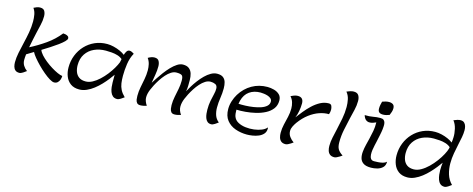

<svg xmlns="http://www.w3.org/2000/svg" viewBox="-36 -1463 5351 2172"><g transform="rotate(15 2639.5 -377.5)"><path d="M605.5 8.8Q585 8.8 551.5 -11.5Q518.1 -31.7 479.2 -64.2Q440.4 -96.7 403.6 -134Q366.7 -171.4 338.4 -206.1Q310.1 -240.7 298.3 -265.1Q273.4 -250 252.9 -237.5Q232.4 -225.1 218.3 -216.3Q213.9 -177.2 213.9 -149.4Q213.9 -113.8 231.4 -85.2Q249 -56.6 277.3 -36.1Q263.7 -25.4 239.5 -9.5Q215.3 6.3 197.3 6.3Q166 6.3 149.2 -9Q132.3 -24.4 126 -48.3Q119.6 -72.3 119.6 -98.6Q119.6 -150.4 131.6 -210Q143.6 -269.5 159.2 -334Q174.8 -398.4 186.8 -464.6Q198.7 -530.8 198.7 -595.2Q198.7 -634.3 191.9 -673.8Q185.1 -713.4 162.1 -746.1Q179.2 -755.4 198 -762.2Q216.8 -769 236.3 -769Q275.9 -769 289.8 -743.2Q303.7 -717.3 303.7 -683.1Q303.7 -631.3 291.5 -581.3Q279.3 -531.2 268.1 -481Q260.3 -444.8 250 -397.7Q239.7 -350.6 231 -302.2Q323.7 -349.6 410.9 -410.6Q498 -471.7 563 -553.7Q575.2 -553.7 591.3 -550Q607.4 -546.4 619.6 -537.6Q631.8 -528.8 631.8 -513.2Q631.8 -498.5 608.6 -475.3Q585.4 -452.1 547.4 -424.3Q509.3 -396.5 463.4 -366.9Q417.5 -337.4 372.1 -309.6Q380.9 -284.2 407.2 -254.6Q433.6 -225.1 469.7 -196.3Q505.9 -167.5 545.2 -143.3Q584.5 -119.1 619.4 -103.5Q654.3 -87.9 677.2 -85.4Q677.2 -64 669.7 -42.2Q662.1 -20.5 646.2 -5.9Q630.4 8.8 605.5 8.8Z M1246.1 -162.6V-252.4Q1228 -226.1 1201.2 -191.7Q1174.3 -157.2 1140.4 -121.6Q1106.4 -85.9 1067.4 -55.7Q1028.3 -25.4 985.8 -6.6Q943.4 12.2 899.9 12.2Q837.9 12.2 798.1 -16.8Q758.3 -45.9 739.3 -94Q720.2 -142.1 720.2 -198.7Q720.2 -274.4 746.6 -341.1Q772.9 -407.7 820.8 -458.5Q868.7 -509.3 933.8 -538.1Q999 -566.9 1076.7 -566.9Q1113.3 -566.9 1153.1 -557.1Q1192.9 -547.4 1228.3 -531.5Q1263.7 -515.6 1287.1 -496.6Q1294.4 -522 1306.9 -540.5Q1319.3 -559.1 1340.3 -559.1Q1354 -559.1 1368.2 -552Q1382.3 -544.9 1393.1 -537.6Q1360.4 -478.5 1349.9 -405.8Q1339.4 -333 1339.4 -266.1Q1339.4 -218.3 1345 -179Q1350.6 -139.6 1368.4 -105Q1386.2 -70.3 1421.9 -35.6Q1408.2 -24.9 1384 -9.3Q1359.9 6.3 1342.3 6.3Q1310.1 6.3 1291 -10.5Q1272 -27.3 1262.2 -54Q1252.4 -80.6 1249.3 -109.6Q1246.1 -138.7 1246.1 -162.6ZM813 -250Q813 -206.5 826.4 -171.1Q839.8 -135.7 869.1 -115Q898.4 -94.2 946.3 -94.2Q985.8 -94.2 1026.1 -115.7Q1066.4 -137.2 1104.2 -172.4Q1142.1 -207.5 1174.6 -249Q1207 -290.5 1231 -331.3Q1254.9 -372.1 1267.1 -403.8Q1269 -413.6 1271.2 -423.3Q1273.4 -433.1 1275.4 -443.4Q1251 -464.4 1217.8 -474.4Q1184.6 -484.4 1148.4 -487.3Q1112.3 -490.2 1080.1 -490.2Q1005.9 -490.2 945.3 -462.6Q884.8 -435.1 848.9 -381.3Q813 -327.6 813 -250Z M1613.8 6.3Q1586.9 6.3 1574.5 -8.8Q1562 -23.9 1558.8 -45.9Q1555.7 -67.9 1555.7 -88.4Q1555.7 -140.6 1565.7 -191.7Q1575.7 -242.7 1585.4 -293.7Q1595.2 -344.7 1595.2 -397Q1595.2 -433.1 1587.2 -468.5Q1579.1 -503.9 1557.6 -533.7Q1573.7 -543.5 1593.3 -550.8Q1612.8 -558.1 1631.8 -558.1Q1671.4 -558.1 1685.3 -531.7Q1699.2 -505.4 1699.2 -471.2Q1699.2 -420.9 1690.4 -371.6Q1681.6 -322.3 1673.8 -272.9Q1689 -296.9 1712.9 -333.5Q1736.8 -370.1 1766.6 -409.9Q1796.4 -449.7 1829.8 -484.9Q1863.3 -520 1897.7 -542Q1932.1 -564 1964.8 -564Q2011.2 -564 2036.6 -543.2Q2062 -522.5 2072.3 -488.3Q2082.5 -454.1 2082.5 -414.1Q2082.5 -380.9 2082 -347.2Q2081.5 -313.5 2074.7 -280.8Q2088.9 -307.6 2111.1 -344.2Q2133.3 -380.9 2162.1 -419.2Q2190.9 -457.5 2224.1 -490.5Q2257.3 -523.4 2293.2 -543.7Q2329.1 -564 2365.7 -564Q2411.1 -564 2435.3 -545.2Q2459.5 -526.4 2468.8 -494.4Q2478 -462.4 2478 -422.9Q2478 -365.2 2469 -308.6Q2460 -252 2460 -194.3Q2460 -148.4 2473.4 -107.2Q2486.8 -65.9 2523.9 -35.6Q2509.8 -24.4 2486.1 -9Q2462.4 6.3 2443.8 6.3Q2416 6.3 2399.4 -8.5Q2382.8 -23.4 2374.5 -46.6Q2366.2 -69.8 2363.5 -95.2Q2360.8 -120.6 2360.8 -141.6Q2360.4 -199.2 2369.6 -246.3Q2378.9 -293.5 2388.4 -331.1Q2397.9 -368.7 2397 -397.5Q2396.5 -434.1 2371.6 -445.8Q2346.7 -457.5 2315.9 -457.5Q2284.7 -457.5 2254.4 -438.5Q2224.1 -419.4 2196.5 -388.4Q2168.9 -357.4 2145.8 -321.5Q2122.6 -285.6 2105 -251.2Q2087.4 -216.8 2077.1 -191.4Q2057.6 -143.6 2057.1 -98.6Q2056.6 -53.7 2088.9 -7.3Q2070.8 -2 2052 2.2Q2033.2 6.3 2014.2 6.3Q1987.8 6.3 1975.6 -8.8Q1963.4 -23.9 1960 -45.9Q1956.5 -67.9 1956.5 -87.9Q1956.5 -137.7 1966.6 -186.8Q1976.6 -235.8 1986.3 -285.2Q1996.1 -334.5 1996.1 -384.8Q1996.1 -433.1 1978.8 -445.3Q1961.4 -457.5 1916 -457.5Q1884.8 -457.5 1854.5 -438.2Q1824.2 -418.9 1796.6 -387.9Q1769 -356.9 1745.6 -320.8Q1722.2 -284.7 1704.3 -250.2Q1686.5 -215.8 1676.3 -190.4Q1655.8 -140.6 1655.8 -98.4Q1655.8 -56.2 1688 -7.3Q1669.9 -2 1651.4 2.2Q1632.8 6.3 1613.8 6.3Z M3077.1 -111.8Q3077.1 -74.2 3055.4 -49.6Q3033.7 -24.9 3000.2 -11Q2966.8 2.9 2930.4 8.5Q2894 14.2 2864.7 14.2Q2792.5 14.2 2729 -8.3Q2665.5 -30.8 2626.2 -80.6Q2586.9 -130.4 2586.9 -211.9Q2586.9 -258.3 2601.3 -304.2Q2615.7 -350.1 2639.6 -389.6Q2691.9 -474.1 2773.2 -520.5Q2854.5 -566.9 2953.6 -566.9Q2990.7 -566.9 3029.3 -556.6Q3067.9 -546.4 3094.5 -521.2Q3121.1 -496.1 3121.1 -451.2Q3121.1 -394.5 3090.6 -354.7Q3060.1 -314.9 3010 -289.1Q2960 -263.2 2900.9 -249.3Q2841.8 -235.4 2783.4 -230.5Q2725.1 -225.6 2678.7 -227.5Q2678.7 -205.1 2680.9 -184.1Q2683.1 -163.1 2688.5 -148.4Q2702.6 -109.9 2740.7 -89.1Q2778.8 -68.4 2828.4 -62.3Q2877.9 -56.2 2928 -62.5Q2978 -68.8 3017.3 -85.2Q3056.6 -101.6 3073.2 -125Q3077.1 -121.1 3077.1 -111.8ZM2691.4 -335Q2687.5 -319.3 2684.1 -297.9Q2719.7 -295.9 2765.4 -297.6Q2811 -299.3 2857.7 -306.4Q2904.3 -313.5 2943.6 -326.9Q2982.9 -340.3 3007.1 -362.3Q3031.2 -384.3 3031.2 -415.5Q3031.2 -437.5 3016.1 -451.2Q3001 -464.8 2978.8 -472.2Q2956.5 -479.5 2933.3 -482.4Q2910.2 -485.4 2894 -485.4Q2817.4 -485.4 2764.4 -448Q2711.4 -410.6 2691.4 -335Z M3314 6.3Q3280.8 6.3 3262.5 -9.5Q3244.1 -25.4 3236.8 -50.8Q3229.5 -76.2 3229.5 -104.5Q3229.5 -154.8 3241 -203.4Q3252.4 -252 3263.9 -300.8Q3275.4 -349.6 3275.4 -399.9Q3275.4 -436.5 3264.9 -471.2Q3254.4 -505.9 3229.5 -533.7Q3248 -543 3268.6 -550.5Q3289.1 -558.1 3310.1 -558.1Q3345.2 -558.1 3361.3 -539.6Q3377.4 -521 3377.4 -486.8Q3377.4 -442.9 3368.7 -396Q3359.9 -349.1 3345.2 -315.9Q3373 -353 3408.2 -396.2Q3443.4 -439.5 3484.6 -478.3Q3525.9 -517.1 3572.8 -542Q3619.6 -566.9 3670.9 -566.9Q3696.8 -566.9 3705.1 -545.4Q3713.4 -523.9 3713.4 -502.9Q3713.4 -475.6 3703.6 -449.2Q3650.9 -450.7 3592.5 -430.9Q3534.2 -411.1 3477.3 -368.4Q3420.4 -325.7 3371.1 -258.3Q3355.5 -236.3 3341.3 -208.5Q3327.1 -180.7 3327.1 -152.8Q3327.1 -115.7 3348.6 -86.2Q3370.1 -56.6 3399.9 -36.6Q3390.1 -29.3 3374.8 -19Q3359.4 -8.8 3343 -1.2Q3326.7 6.3 3314 6.3Z M3886.2 6.3Q3852.5 6.3 3833.7 -9Q3814.9 -24.4 3807.4 -49.6Q3799.8 -74.7 3799.8 -104Q3799.8 -154.8 3811 -204.6Q3822.3 -254.4 3833 -303.2Q3848.6 -371.6 3861.8 -440.4Q3875 -509.3 3875 -579.1Q3875 -623 3865.7 -667.5Q3856.4 -711.9 3827.6 -747.1Q3845.7 -754.9 3867.7 -762Q3889.6 -769 3909.2 -769Q3951.2 -769 3967 -742.4Q3982.9 -715.8 3982.9 -678.2Q3982.9 -624 3969.7 -570.8Q3956.5 -517.6 3944.3 -465.3Q3927.7 -393.6 3912.8 -320.8Q3897.9 -248 3897.9 -173.8Q3897.9 -122.1 3914.1 -93.5Q3930.2 -64.9 3973.1 -36.6Q3963.9 -29.8 3947.5 -19.5Q3931.2 -9.3 3914.6 -1.5Q3897.9 6.3 3886.2 6.3Z M4244.6 -498Q4229.5 -490.7 4208.7 -483.9Q4188 -477.1 4166.3 -477.5Q4144.5 -478 4126 -492.9Q4107.4 -507.8 4096.2 -543.9Q4151.9 -542 4192.9 -550Q4233.9 -558.1 4278.8 -558.1Q4304.7 -558.1 4317.4 -546.4Q4330.1 -534.7 4334 -516.8Q4337.9 -499 4336.7 -479.5Q4335.4 -460 4334 -443.8Q4330.6 -412.6 4321.5 -370.1Q4312.5 -327.6 4303.2 -284.2Q4299.8 -269 4293.7 -242.7Q4287.6 -216.3 4283.2 -186.3Q4278.8 -156.2 4280.5 -128.9Q4282.2 -101.6 4294.2 -84.2Q4306.2 -66.9 4333 -66.9Q4353 -66.9 4380.9 -68.6Q4408.7 -70.3 4435.1 -77.1Q4461.4 -84 4476.6 -99.1L4477.5 -100.1V-98.6Q4477.5 -55.2 4452.1 -31Q4426.8 -6.8 4389.6 2.9Q4352.5 12.7 4316.9 12.7Q4257.8 12.7 4227.5 -8.1Q4197.3 -28.8 4188 -63Q4178.7 -97.2 4182.9 -138.7Q4187 -180.2 4197.5 -222.4Q4208 -264.6 4216.8 -300.8Q4228 -347.2 4237.1 -395.8Q4246.1 -444.3 4244.6 -498ZM4293.5 -602.5Q4263.2 -602.5 4248.3 -615.2Q4233.4 -627.9 4233.4 -659.2Q4233.4 -680.2 4237.5 -700.7Q4241.7 -721.2 4247.1 -741.2Q4265.6 -748 4285.4 -753.2Q4305.2 -758.3 4325.2 -758.3Q4354.5 -758.3 4372.3 -745.1Q4390.1 -731.9 4390.1 -700.2Q4390.1 -678.7 4383.3 -658.4Q4376.5 -638.2 4368.2 -618.7Q4350.1 -611.8 4331.5 -607.2Q4313 -602.5 4293.5 -602.5Z M5131.8 -560.1Q5133.8 -605 5121.6 -658.2Q5109.4 -711.4 5080.6 -747.1Q5097.7 -754.4 5119.6 -761.7Q5141.6 -769 5160.2 -769Q5188 -769 5203.6 -754.2Q5219.2 -739.3 5225.6 -716.6Q5231.9 -693.8 5231.9 -670.4Q5231.9 -628.9 5223.9 -587.9Q5215.8 -546.9 5207 -506.3Q5194.3 -447.3 5183.6 -387.7Q5172.9 -328.1 5172.9 -267.1Q5172.9 -203.6 5190.9 -142.8Q5209 -82 5254.9 -35.6Q5241.7 -24.9 5217.8 -9.3Q5193.8 6.3 5176.3 6.3Q5145 6.3 5126 -11Q5106.9 -28.3 5097.7 -54.9Q5088.4 -81.5 5085.2 -110.6Q5082 -139.6 5082 -163.1Q5082 -185.5 5083.5 -207.8Q5085 -230 5087.9 -252Q5069.8 -226.1 5042.7 -191.7Q5015.6 -157.2 4981.9 -121.6Q4948.2 -85.9 4909.2 -55.7Q4870.1 -25.4 4827.6 -6.6Q4785.2 12.2 4741.7 12.2Q4679.7 12.2 4639.9 -16.8Q4600.1 -45.9 4581.1 -94Q4562 -142.1 4562 -198.7Q4562 -274.4 4588.4 -341.1Q4614.7 -407.7 4662.6 -458.5Q4710.4 -509.3 4775.6 -538.1Q4840.8 -566.9 4918.5 -566.9Q4954.6 -566.9 4993.7 -557.6Q5032.7 -548.3 5067.9 -532.7Q5103 -517.1 5126.5 -498.5Q5128.4 -513.7 5129.9 -529.1Q5131.3 -544.4 5131.8 -560.1ZM4654.8 -250Q4654.8 -206.5 4668.2 -171.1Q4681.6 -135.7 4710.9 -115Q4740.2 -94.2 4788.1 -94.2Q4830.1 -94.2 4873.3 -118.7Q4916.5 -143.1 4956.5 -182.1Q4996.6 -221.2 5029.8 -266.1Q5063 -311 5085.4 -353.3Q5107.9 -395.5 5115.7 -424.8Q5117.2 -433.6 5118.7 -441.9Q5094.2 -463.4 5060.8 -473.9Q5027.3 -484.4 4991 -487.3Q4954.6 -490.2 4921.9 -490.2Q4847.7 -490.2 4787.1 -462.6Q4726.6 -435.1 4690.7 -381.3Q4654.8 -327.6 4654.8 -250Z"/></g></svg>

Font: Lumanosimo
Style: Regular
Weight: 400
Designer: The DocRepair Project, Eduardo Rodriguez Tunni
Foundry: Google
Version: Version 1.010